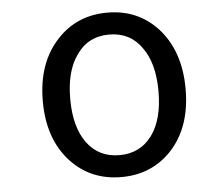

<svg xmlns="http://www.w3.org/2000/svg" viewBox="-45 -604 688 663"><g transform="rotate(-5 298.5 -272.0)"><path d="M175 -61Q102 -140 102 -271Q102 -403 175 -482Q244 -557 350 -557Q456 -557 525 -482Q597 -402 597 -271Q597 -139 525 -61Q456 13 350 13Q244 13 175 -61ZM463 -119Q503 -174 503 -271Q503 -368 463 -423Q423 -481 350 -481Q277 -481 237 -423Q197 -368 197 -271Q197 -174 237 -119Q278 -63 350 -63Q422 -63 463 -119Z"/></g></svg>

Font: Source Han Sans Regular
Style: Regular
Weight: 400
Designer: Ryoko NISHIZUKA  (kana & ideographs); Paul D. Hunt (Latin, Greek & Cyrillic); Wenlong ZHANG  (bopomofo); Sandoll Communi
Foundry: Adobe Systems Incorporated
Version: Version 1.00 January 18, 2024, initial release